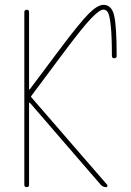

<svg xmlns="http://www.w3.org/2000/svg" viewBox="-20 -770 540 790"><path d="M80.1 -9.8V-719.7Q80.1 -729.5 89.8 -730Q99.6 -730.5 99.6 -719.7V-402.3Q99.6 -401.4 100.6 -401.4L102.5 -402.3L224.6 -565.4Q309.6 -678.7 345.7 -714.4Q381.8 -750 405.3 -750Q439.5 -750 449.7 -706.1Q460 -662.1 460 -540Q460 -530.3 450.2 -530.3Q440.4 -530.3 440.4 -540Q440.4 -619.1 436 -661.6Q431.6 -704.1 424.8 -717.3Q418 -730.5 405.3 -730.5Q389.6 -730.5 354.5 -693.8Q319.3 -657.2 241.2 -552.7L109.4 -376Q106.4 -372.1 109.4 -369.1L420.9 -9.8Q422.9 -6.8 421.9 -3.4Q420.9 0 417 0Q403.3 0 394.5 -9.8L102.5 -347.7H100.6Q99.6 -347.7 99.6 -346.7V-9.8Q99.6 0 89.8 0Q80.1 0 80.1 -9.8Z"/></svg>

Font: Rounded-X Mgen+ 1mn thin
Style: Regular
Weight: 100
Designer: [Source Han Sans]
Ryoko NISHIZUKA  (kana & ideographs); Paul D. Hunt (Latin, Greek & Cyrillic); Wenlong ZHANG  (bopomofo
Version: Version 1.059.20150602